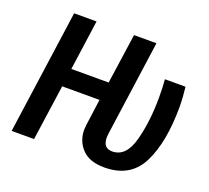

<svg xmlns="http://www.w3.org/2000/svg" viewBox="-120 -841 1095 1006"><g transform="rotate(20 427.0 -338.5)"><path d="M388 -137Q388 -146 390 -162L410 -310H202L158 0H33L130 -691H255L216 -412H424L464 -691H589L515 -162Q513 -146 513 -139Q513 -79 564 -79Q641 -79 670 -186.5Q699 -294 699 -429Q699 -489 695 -529H810Q817 -468 817 -420Q817 -222 758 -104Q699 14 554 14Q471 14 429.5 -29.5Q388 -73 388 -137Z"/></g></svg>

Font: Fira Sans Condensed Medium
Style: Italic
Weight: 500
Width: 3
Italic angle: -8°
Designer: bBox Type GmbH & Carrois Corporate GbR & Edenspiekermann AG
Foundry: bBox Type GmbH & Carrois Corporate GbR & Edenspiekermann AG
Version: Version 4.301